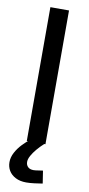

<svg xmlns="http://www.w3.org/2000/svg" viewBox="-99 -727 451 974"><g transform="rotate(10 126.5 -240.5)"><path d="M111 208Q79 208 56 196Q33 184 21.5 164.5Q10 145 10 121Q10 96 23 71.5Q36 47 56 26Q76 5 96 -10L170 -2Q149 17 133 36Q117 55 107.5 72.5Q98 90 98 104Q98 120 108 130Q118 140 137 140Q146 140 160.5 137.5Q175 135 185 134L195 199Q177 202 153.5 205Q130 208 111 208ZM78 0V-689H174V0Z"/></g></svg>

Font: Cairo Play SemiBold
Style: Regular
Weight: 600
Designer: Mohamed Gaber, Accademia di Belle Arti di Urbino
Foundry: Kief Type Foundry, Accademia di Belle Arti di Urbino
Version: Version 3.130;gftools[0.9.24]